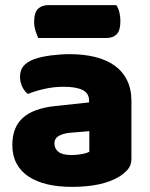

<svg xmlns="http://www.w3.org/2000/svg" viewBox="-20 -712 584 748"><path d="M260 -108Q277 -108 297.5 -111.5Q318 -115 328 -121V-201L256 -195Q228 -193 210 -183Q192 -173 192 -153Q192 -133 207.5 -120.5Q223 -108 260 -108ZM252 -501Q306 -501 350.5 -490Q395 -479 426.5 -456.5Q458 -434 475 -399.5Q492 -365 492 -318V-94Q492 -68 477.5 -51.5Q463 -35 443 -23Q378 16 260 16Q207 16 164.5 6Q122 -4 91.5 -24Q61 -44 44.5 -75Q28 -106 28 -147Q28 -216 69 -253Q110 -290 196 -299L327 -313V-320Q327 -349 301.5 -361.5Q276 -374 228 -374Q191 -374 154.5 -366Q118 -358 89 -346Q76 -355 67 -373.5Q58 -392 58 -412Q58 -438 70.5 -453.5Q83 -469 109 -480Q138 -491 177.5 -496Q217 -501 252 -501ZM129 -564Q124 -575 118.5 -591.5Q113 -608 113 -626Q113 -663 128 -677.5Q143 -692 168 -692H433Q441 -681 445 -664.5Q449 -648 449 -630Q449 -593 434.5 -578.5Q420 -564 395 -564Z"/></svg>

Font: Baloo 2 ExtraBold
Style: Regular
Weight: 800
Designer: Sarang Kulkarni and Ek Type
Foundry: Ek Type
Version: Version 1.640;hotconv 1.0.111;makeotfexe 2.5.65597; ttfautoh